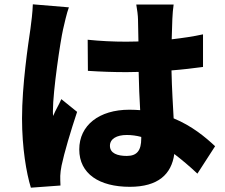

<svg xmlns="http://www.w3.org/2000/svg" viewBox="-20 -811 1040 889"><path d="M299 -777 132 -791C131 -754 125 -708 121 -678C110 -604 82 -416 82 -263C82 -127 102 -10 123 58L260 48C259 32 259 14 259 3C259 -7 262 -30 265 -44C277 -102 307 -203 337 -293L264 -352C251 -322 238 -303 226 -274C225 -278 225 -294 225 -297C225 -390 260 -623 272 -675C276 -693 290 -755 299 -777ZM634 -177V-170C634 -115 615 -89 567 -89C524 -89 489 -101 489 -136C489 -168 520 -186 567 -186C589 -186 612 -183 634 -177ZM784 -790H611C615 -769 619 -736 619 -721L621 -619L565 -618C504 -618 444 -621 386 -627L387 -483C446 -479 506 -477 566 -477L622 -478C623 -415 626 -354 629 -301C613 -302 596 -303 579 -303C439 -303 347 -231 347 -119C347 -6 440 54 581 54C712 54 774 -4 787 -98C821 -72 857 -42 894 -7L976 -134C931 -176 869 -228 784 -263C781 -323 776 -394 774 -485C826 -489 875 -495 920 -501V-652C875 -642 826 -635 775 -629L778 -723C779 -745 781 -771 784 -790Z"/></svg>

Font: Noto Sans TC Black
Style: Regular
Weight: 900
Designer: Ryoko NISHIZUKA 西塚涼子 (kana, bopomofo & ideographs); Paul D. Hunt (Latin, Greek & Cyrillic); Sandoll Communications 산돌커뮤니
Foundry: Adobe
Version: Version 2.004;hotconv 1.0.118;makeotfexe 2.5.65603